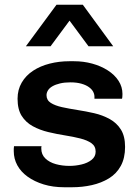

<svg xmlns="http://www.w3.org/2000/svg" viewBox="-20 -779 589 809"><path d="M251 10Q203 10 164 -2Q125 -14 96.5 -34.5Q68 -55 53 -82.5Q38 -110 38 -142Q38 -148 38 -152Q38 -156 39 -163H155Q154 -160 154 -157.5Q154 -155 154 -153Q154 -128 171 -111.5Q188 -95 215 -87.5Q242 -80 273 -80Q298 -80 323.5 -86Q349 -92 366 -105.5Q383 -119 383 -140Q383 -163 365.5 -175.5Q348 -188 318.5 -195.5Q289 -203 254 -208.5Q219 -214 183.5 -222.5Q148 -231 118.5 -247Q89 -263 71.5 -290.5Q54 -318 54 -363Q54 -401 71.5 -431Q89 -461 119.5 -481Q150 -501 189.5 -511Q229 -521 272 -521H292Q332 -521 368.5 -511Q405 -501 434 -482.5Q463 -464 479.5 -438.5Q496 -413 496 -383Q496 -378 495.5 -371.5Q495 -365 494 -363H378V-371Q378 -382 372.5 -392.5Q367 -403 354.5 -412Q342 -421 322.5 -426.5Q303 -432 276 -432Q252 -432 233 -427.5Q214 -423 201 -415.5Q188 -408 182 -398Q176 -388 176 -378Q176 -357 194 -345.5Q212 -334 241.5 -327.5Q271 -321 306.5 -315.5Q342 -310 377 -302Q412 -294 442 -277.5Q472 -261 489.5 -233Q507 -205 507 -160Q507 -113 489 -80Q471 -47 439 -27.5Q407 -8 367 1Q327 10 283 10ZM89 -584 218 -759H329L457 -584H353L236 -742H310L193 -584Z"/></svg>

Font: Chivo Medium SemiBold
Style: Regular
Weight: 600
Version: Version 2.002